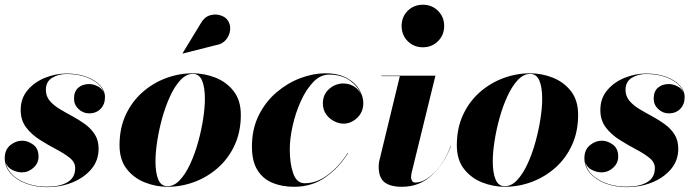

<svg xmlns="http://www.w3.org/2000/svg" viewBox="-23 -780 2962 812"><path d="M394 -151Q394 -101 363 -64.5Q332 -28 282.5 -8.2Q233 11.5 177 11.5Q127.5 11.5 86.5 -4Q45.5 -19.5 21.2 -47.2Q-3 -75 -3 -111Q-3 -146.5 20.2 -165.8Q43.5 -185 71 -185Q94.5 -185 117.2 -168.5Q140 -152 140 -117.5Q140 -90 118.5 -70.5Q97 -51 70 -51Q49.5 -51 28.5 -61.5Q7.5 -72 0.5 -94Q9.5 -47.5 59 -19Q108.5 9.5 177 9.5Q230 9.5 262.5 -9.5Q295 -28.5 295 -69.5Q295 -94 271.8 -112.5Q248.5 -131 214.2 -149Q180 -167 145.5 -188.8Q111 -210.5 87.8 -240.8Q64.5 -271 64.5 -315Q64.5 -364.5 94 -399Q123.5 -433.5 168 -451.2Q212.5 -469 258 -469Q304.5 -469 341.2 -455.8Q378 -442.5 399.5 -419.8Q421 -397 421 -369Q421 -338.5 402.2 -319.5Q383.5 -300.5 354 -300.5Q328.5 -300.5 309.2 -318.8Q290 -337 290 -363Q290 -393 307.8 -408.8Q325.5 -424.5 354 -424.5Q371.5 -424.5 390 -415.2Q408.5 -406 416 -388.5Q405.5 -422.5 362 -444.8Q318.5 -467 258 -467Q223.5 -467 197.2 -450.8Q171 -434.5 171 -400Q171 -373.5 187 -354.2Q203 -335 228.5 -319.5Q254 -304 282.5 -288.8Q311 -273.5 336.5 -255Q362 -236.5 378 -211.5Q394 -186.5 394 -151Z M890 -589 749.5 -553.5 749 -554.5 826.5 -682Q842 -708.5 865 -715.2Q888 -722 909.2 -715.2Q930.5 -708.5 940.5 -693.5Q952.5 -675.5 950.2 -653Q948 -630.5 932.8 -612Q917.5 -593.5 890 -589ZM685.5 10Q637 10 590.2 -8.2Q543.5 -26.5 513 -65.2Q482.5 -104 482.5 -166Q482.5 -237.5 508.5 -293.8Q534.5 -350 578.8 -389.2Q623 -428.5 678.2 -449.2Q733.5 -470 792.5 -470Q841 -470 887.8 -451.8Q934.5 -433.5 965 -394.8Q995.5 -356 995.5 -294Q995.5 -223 969.5 -166.5Q943.5 -110 899.2 -70.8Q855 -31.5 799.8 -10.8Q744.5 10 685.5 10ZM685.5 7.5Q713.5 7.5 737.8 -18.5Q762 -44.5 781.5 -86.8Q801 -129 814.8 -178.5Q828.5 -228 836 -276.5Q843.5 -325 843.5 -362Q843.5 -411.5 831.5 -439.5Q819.5 -467.5 792.5 -467.5Q764.5 -467.5 740.2 -441.5Q716 -415.5 696.5 -373.2Q677 -331 663.2 -281.5Q649.5 -232 642 -183.5Q634.5 -135 634.5 -98Q634.5 -48.5 646.5 -20.5Q658.5 7.5 685.5 7.5Z M1449 -133Q1413 -73 1355 -31.5Q1297 10 1220.5 10Q1170 10 1129.8 -6.5Q1089.5 -23 1066 -60.2Q1042.5 -97.5 1042.5 -160Q1042.5 -234.5 1071.2 -292.2Q1100 -350 1146.5 -389.5Q1193 -429 1247.2 -449.5Q1301.5 -470 1352.5 -470Q1408 -470 1443.8 -450.2Q1479.5 -430.5 1496.5 -401.2Q1513.5 -372 1513.5 -344Q1513.5 -306 1487.5 -281.5Q1461.5 -257 1429.5 -257Q1411 -257 1390.8 -267Q1370.5 -277 1356.5 -296.2Q1342.5 -315.5 1342.5 -343Q1342.5 -380.5 1369 -403.8Q1395.5 -427 1429.5 -427Q1453 -427 1473.5 -414.8Q1494 -402.5 1504 -381Q1491.5 -414 1457 -439.2Q1422.5 -464.5 1368.5 -464.5Q1332 -464.5 1301.8 -433Q1271.5 -401.5 1249.2 -352.2Q1227 -303 1214.8 -248.5Q1202.5 -194 1202.5 -148Q1202.5 -88.5 1217 -46.8Q1231.5 -5 1266 -5Q1318 -5 1366.5 -42.8Q1415 -80.5 1447 -133Z M1675.5 -670Q1675.5 -708.5 1701.2 -734.2Q1727 -760 1765.5 -760Q1803.5 -760 1829.5 -734.2Q1855.5 -708.5 1855.5 -670Q1855.5 -632 1829.5 -606Q1803.5 -580 1765.5 -580Q1727 -580 1701.2 -606Q1675.5 -632 1675.5 -670ZM1884.5 -163Q1856 -88 1803.5 -39Q1751 10 1676.5 10Q1628 10 1603.2 -9.2Q1578.5 -28.5 1578.5 -75Q1578.5 -79 1579 -85.8Q1579.5 -92.5 1580.5 -97L1668 -458H1590.5V-460H1818.5L1717.5 -48Q1717 -43.5 1716.2 -38.8Q1715.5 -34 1715.5 -30Q1715.5 -22 1719.8 -15Q1724 -8 1733.5 -8Q1772 -8 1814.8 -51Q1857.5 -94 1883.5 -164Z M2112 10Q2063.5 10 2016.8 -8.2Q1970 -26.5 1939.5 -65.2Q1909 -104 1909 -166Q1909 -237.5 1935 -293.8Q1961 -350 2005.2 -389.2Q2049.5 -428.5 2104.8 -449.2Q2160 -470 2219 -470Q2267.5 -470 2314.2 -451.8Q2361 -433.5 2391.5 -394.8Q2422 -356 2422 -294Q2422 -223 2396 -166.5Q2370 -110 2325.8 -70.8Q2281.5 -31.5 2226.2 -10.8Q2171 10 2112 10ZM2112 7.5Q2140 7.5 2164.2 -18.5Q2188.5 -44.5 2208 -86.8Q2227.5 -129 2241.2 -178.5Q2255 -228 2262.5 -276.5Q2270 -325 2270 -362Q2270 -411.5 2258 -439.5Q2246 -467.5 2219 -467.5Q2191 -467.5 2166.8 -441.5Q2142.5 -415.5 2123 -373.2Q2103.5 -331 2089.8 -281.5Q2076 -232 2068.5 -183.5Q2061 -135 2061 -98Q2061 -48.5 2073 -20.5Q2085 7.5 2112 7.5Z M2845.5 -151Q2845.5 -101 2814.5 -64.5Q2783.5 -28 2734 -8.2Q2684.5 11.5 2628.5 11.5Q2579 11.5 2538 -4Q2497 -19.5 2472.8 -47.2Q2448.5 -75 2448.5 -111Q2448.5 -146.5 2471.8 -165.8Q2495 -185 2522.5 -185Q2546 -185 2568.8 -168.5Q2591.5 -152 2591.5 -117.5Q2591.5 -90 2570 -70.5Q2548.5 -51 2521.5 -51Q2501 -51 2480 -61.5Q2459 -72 2452 -94Q2461 -47.5 2510.5 -19Q2560 9.5 2628.5 9.5Q2681.5 9.5 2714 -9.5Q2746.5 -28.5 2746.5 -69.5Q2746.5 -94 2723.2 -112.5Q2700 -131 2665.8 -149Q2631.5 -167 2597 -188.8Q2562.5 -210.5 2539.2 -240.8Q2516 -271 2516 -315Q2516 -364.5 2545.5 -399Q2575 -433.5 2619.5 -451.2Q2664 -469 2709.5 -469Q2756 -469 2792.8 -455.8Q2829.5 -442.5 2851 -419.8Q2872.5 -397 2872.5 -369Q2872.5 -338.5 2853.8 -319.5Q2835 -300.5 2805.5 -300.5Q2780 -300.5 2760.8 -318.8Q2741.5 -337 2741.5 -363Q2741.5 -393 2759.2 -408.8Q2777 -424.5 2805.5 -424.5Q2823 -424.5 2841.5 -415.2Q2860 -406 2867.5 -388.5Q2857 -422.5 2813.5 -444.8Q2770 -467 2709.5 -467Q2675 -467 2648.8 -450.8Q2622.5 -434.5 2622.5 -400Q2622.5 -373.5 2638.5 -354.2Q2654.5 -335 2680 -319.5Q2705.5 -304 2734 -288.8Q2762.5 -273.5 2788 -255Q2813.5 -236.5 2829.5 -211.5Q2845.5 -186.5 2845.5 -151Z"/></svg>

Font: Bodoni* 96
Style: Bold Italic
Weight: 700
Italic angle: -13°
Version: Version 2.2